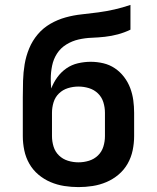

<svg xmlns="http://www.w3.org/2000/svg" viewBox="-20 -755 640 783"><path d="M300 8Q271 8 242 3.5Q213 -1 186 -12.5Q159 -24 136.5 -43Q114 -62 99.5 -87.5Q85 -113 79 -142Q73 -171 73 -200V-358Q73 -392 74 -426Q75 -460 80.5 -493Q86 -526 99 -557.5Q112 -589 134 -615Q156 -641 185.5 -658Q215 -675 247.5 -684Q280 -693 313.5 -696.5Q347 -700 380.5 -704.5Q414 -709 447 -716.5Q480 -724 512 -735V-634Q487 -622 461 -615Q435 -608 408 -605Q381 -602 354 -601Q327 -600 300.5 -594Q274 -588 250.5 -573.5Q227 -559 212.5 -536.5Q198 -514 192.5 -487Q187 -460 187 -433Q187 -423 187.5 -413Q188 -403 189 -394Q198 -418 213.5 -439.5Q229 -461 250.5 -476Q272 -491 298 -497Q324 -503 350 -503Q376 -503 401.5 -497Q427 -491 448.5 -476.5Q470 -462 486 -441Q502 -420 511 -396Q520 -372 523.5 -346.5Q527 -321 527 -295V-200Q527 -171 521 -142Q515 -113 500.5 -87.5Q486 -62 463.5 -43Q441 -24 414 -12.5Q387 -1 358 3.5Q329 8 300 8ZM300 -93Q322 -93 343 -99.5Q364 -106 379.5 -121Q395 -136 401.5 -157Q408 -178 408 -200V-295Q408 -317 401.5 -338Q395 -359 379.5 -374Q364 -389 343 -395.5Q322 -402 300 -402Q278 -402 257 -395.5Q236 -389 220.5 -374Q205 -359 198.5 -338Q192 -317 192 -295V-200Q192 -178 198.5 -157Q205 -136 220.5 -121Q236 -106 257 -99.5Q278 -93 300 -93Z"/></svg>

Font: Iosevka Extended
Style: Bold
Weight: 700
Width: 7
Monospace: yes
Designer: Belleve Invis
Foundry: Belleve Invis
Version: Version 32.5.0; ttfautohint (v1.8.4)